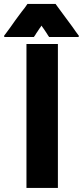

<svg xmlns="http://www.w3.org/2000/svg" viewBox="-61 -930 415 960"><path d="M146.5 -801.8Q143.6 -797.9 140.6 -793Q137.7 -789.1 134.8 -785.2Q131.8 -779.3 127.9 -774.4Q125 -769.5 121.1 -764.6Q118.2 -759.8 115.2 -754.9Q111.3 -750 108.4 -745.1Q107.4 -745.1 105.5 -745.1Q104.5 -745.1 102.5 -745.1Q88.9 -745.1 74.2 -745.1Q59.6 -745.1 44.9 -745.1Q35.2 -745.1 24.4 -745.1Q14.6 -745.1 4.9 -745.1Q-5.9 -745.1 -16.6 -745.1Q-27.3 -745.1 -38.1 -745.1Q-39.1 -746.1 -40 -747.1Q-40 -749 -41 -750Q-39.1 -752.9 -37.1 -755.9Q-35.2 -757.8 -33.2 -760.7Q-21.5 -777.3 -8.8 -793.9Q2.9 -810.5 14.6 -827.1Q23.4 -837.9 31.2 -849.6Q40 -860.4 47.9 -872.1Q54.7 -881.8 62.5 -890.6Q69.3 -900.4 76.2 -910.2Q77.1 -910.2 78.1 -910.2Q80.1 -910.2 81.1 -910.2Q95.7 -910.2 110.4 -910.2Q126 -910.2 140.6 -910.2Q150.4 -910.2 161.1 -910.2Q170.9 -910.2 181.6 -910.2Q190.4 -910.2 199.2 -910.2Q208 -910.2 216.8 -910.2Q217.8 -909.2 218.8 -908.2Q219.7 -907.2 219.7 -906.2Q232.4 -889.6 244.1 -873Q255.9 -856.4 268.6 -839.8Q276.4 -829.1 285.2 -817.4Q293 -805.7 301.8 -794.9Q309.6 -783.2 317.4 -772.5Q326.2 -761.7 334 -750Q333 -748 331.1 -745.1Q327.1 -745.1 318.4 -745.1Q303.7 -745.1 289.1 -745.1Q274.4 -745.1 259.8 -745.1Q250 -745.1 240.2 -745.1Q229.5 -745.1 219.7 -745.1Q210.9 -745.1 202.1 -745.1Q193.4 -745.1 184.6 -745.1Q183.6 -746.1 183.6 -747.1Q182.6 -748 181.6 -749Q176.8 -756.8 171.9 -764.6Q167 -771.5 162.1 -779.3Q159.2 -784.2 155.3 -789.1Q152.3 -793.9 148.4 -798.8Q148.4 -799.8 147.5 -800.8Q147.5 -801.8 146.5 -801.8ZM71.3 0Q71.3 -25.4 71.3 -49.8Q71.3 -75.2 71.3 -99.6Q71.3 -154.3 71.3 -209Q71.3 -263.7 71.3 -318.4Q71.3 -373 71.3 -427.7Q71.3 -482.4 71.3 -537.1Q71.3 -580.1 71.3 -623Q71.3 -667 71.3 -710Q73.2 -710 76.2 -710Q78.1 -710 81.1 -710Q96.7 -710 112.3 -710Q127.9 -710 143.6 -710Q154.3 -710 165 -710Q175.8 -710 186.5 -710Q197.3 -710 208 -710Q218.8 -710 228.5 -710Q228.5 -707 228.5 -705.1Q228.5 -702.1 228.5 -700.2Q228.5 -620.1 228.5 -541Q228.5 -460.9 228.5 -381.8Q228.5 -327.1 228.5 -272.5Q228.5 -217.8 228.5 -163.1Q228.5 -120.1 228.5 -77.1Q228.5 -33.2 228.5 9.8Q226.6 9.8 223.6 9.8Q221.7 9.8 218.8 9.8Q203.1 9.8 187.5 9.8Q171.9 9.8 156.2 9.8Q145.5 9.8 134.8 9.8Q124 9.8 113.3 9.8Q102.5 9.8 91.8 9.8Q81.1 9.8 71.3 9.8Q71.3 7.8 71.3 4.9Q71.3 2.9 71.3 0Z"/></svg>

Font: LeFont
Style: Bold
Weight: 800
Designer: Leryon MEDIA
Version: Version 1.0